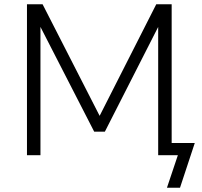

<svg xmlns="http://www.w3.org/2000/svg" viewBox="-20 -725 942 897"><path d="M760 152 811 0H719V-609L723 -607L470 -110H420L165 -607L169 -609V0H106V-705H179L451 -173H440L710 -705H782V-57H890L821 152Z"/></svg>

Font: Nunito Sans 9pt Light
Style: Regular
Weight: 300
Version: Version 3.101;gftools[0.9.27]